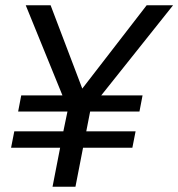

<svg xmlns="http://www.w3.org/2000/svg" viewBox="-20 -708 676 728"><path d="M363.8 -346.2H520.5L508.8 -285.2H321.8L307.1 -210H494.1L481.9 -147.9H294.9L266.1 0H179.2L208 -147.9H22L34.2 -210H220.2L235.8 -285.2H48.8L60.5 -346.2H216.8L77.6 -688H171.9L292 -372.1L536.1 -688H636.2Z"/></svg>

Font: Liberation Sans
Style: Italic
Weight: 400
Italic angle: -12°
Designer: Steve Matteson
Foundry: Ascender Corporation
Version: Version 2.1.5